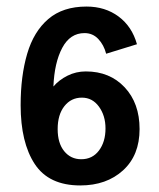

<svg xmlns="http://www.w3.org/2000/svg" viewBox="-20 -558 484 586"><path d="M406 -164Q406 -243 360.5 -291.5Q315 -340 242 -340Q212 -340 186 -327Q160 -314 143 -294Q146 -367 170 -412Q194 -457 238 -457Q263 -457 280 -439Q297 -421 304 -394L398 -423Q383 -477 342 -507.5Q301 -538 244 -538Q172 -538 127.5 -500Q83 -462 63 -394Q43 -326 43 -237Q43 -123 86 -57.5Q129 8 225 8Q305 8 355.5 -38Q406 -84 406 -164ZM302 -166Q302 -125 282 -98.5Q262 -72 228 -72Q196 -72 176 -96.5Q156 -121 156 -164Q156 -208 176.5 -234Q197 -260 230 -260Q262 -260 282 -232.5Q302 -205 302 -166Z"/></svg>

Font: Lisu Bosa
Style: Bold
Weight: 700
Designer: David Morse, Annie Olsen, Victor Gaultney, Frank Grießhammer (Latin)
Foundry: SIL International
Version: Version 2.000